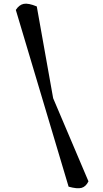

<svg xmlns="http://www.w3.org/2000/svg" viewBox="-20 -904 559 1044"><path d="M66 -850Q84 -878 109 -883Q134 -888 180 -869L269 -370L461 82Q447 111 423.5 117.5Q400 124 353 111Z"/></svg>

Font: Tillana
Style: Bold
Weight: 700
Designer: Lipi Raval (Devanagari, Latin), Jonny Pinhorn (Latin)
Foundry: Indian Type Foundry
Version: Version 2.002;PS 1.0;hotconv 1.0.79;makeotf.lib2.5.61930; tt